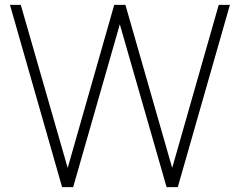

<svg xmlns="http://www.w3.org/2000/svg" viewBox="-20 -770 987 790"><path d="M926 -750 711.5 0H665.5L473 -670L281 0H235.5L21 -750H65.5L258.5 -79L450 -750H496L688.5 -79L880 -750Z"/></svg>

Font: Russisch Sans ExtraLight
Style: Regular
Weight: 200
Width: 4
Designer: Michael Sharanda (font) & Cristiano Sobral (main changes)
Foundry: Michael Sharanda
Version: Version 2.00;September 8, 2020;FontCreator 13.0.0.2681 64-bi